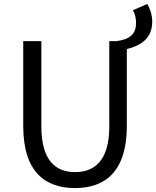

<svg xmlns="http://www.w3.org/2000/svg" viewBox="-20 -942 793 975"><path d="M361 13C510 13 624 -67 624 -302V-693C695 -710 753 -747 753 -832C753 -866 742 -898 728 -922L655 -890C665 -873 671 -848 671 -826C671 -764 633 -741 570 -733H535V-300C535 -124 458 -68 361 -68C265 -68 190 -124 190 -300V-733H98V-302C98 -67 211 13 361 13Z"/></svg>

Font: Noto Sans CJK HK
Style: Regular
Weight: 400
Designer: Ryoko NISHIZUKA 西塚涼子 (kana, bopomofo & ideographs); Paul D. Hunt (Latin, Greek & Cyrillic); Sandoll Communications 산돌커뮤니
Foundry: Adobe
Version: Version 2.004;hotconv 1.0.118;makeotfexe 2.5.65603